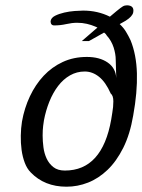

<svg xmlns="http://www.w3.org/2000/svg" viewBox="-20 -705 537 725"><path d="M483 -269Q471 -198 445.5 -147Q420 -96 386 -63.5Q352 -31 312.5 -15.5Q273 0 231 0Q148 0 96 -54Q82 -68 73.5 -90.5Q65 -113 61.5 -139Q58 -165 58.5 -193Q59 -221 63 -246Q72 -297 93 -341.5Q114 -386 145 -419Q176 -452 217 -471Q258 -490 308 -490Q356 -490 386.5 -469Q417 -448 419 -410L417 -479Q417 -501 409 -526Q401 -551 383 -571Q381 -576 373 -582L316 -550H289L348 -601L339 -605Q325 -611 308 -615Q291 -619 271 -619Q252 -619 230 -614Q208 -609 185 -609Q171 -609 171 -625Q173 -638 188 -645.5Q203 -653 222.5 -657.5Q242 -662 262 -663.5Q282 -665 294 -665Q349 -665 395 -642L420 -663Q437 -677 444 -681Q451 -685 460 -685Q488 -684 483 -658Q480 -643 455 -627L432 -614Q446 -601 455.5 -585.5Q465 -570 473 -553Q495 -499 497 -428Q499 -357 483 -269ZM404 -279Q408 -301 408 -322.5Q408 -344 398 -352Q379 -395 354 -415Q329 -435 300 -435Q270 -435 244.5 -420.5Q219 -406 199.5 -380.5Q180 -355 166.5 -321.5Q153 -288 146 -251Q145 -246 143 -230Q141 -214 141 -193Q141 -172 144 -149Q147 -126 156 -106.5Q165 -87 181.5 -74Q198 -61 225 -61Q366 -61 400 -254Z"/></svg>

Font: Jura
Style: Italic
Weight: 400
Designer: Ed Merritt
Foundry: Ten by Twenty
Version: Version 1.007